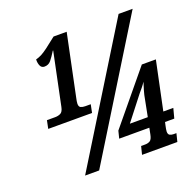

<svg xmlns="http://www.w3.org/2000/svg" viewBox="-127 -848 982 976"><g transform="rotate(-20 364.5 -359.5)"><path d="M76 -287 85 -331H130Q146 -331 159 -337.5Q172 -344 177 -369L236 -653H234Q216 -624 202.5 -607.5Q189 -591 167 -591Q151 -591 144.5 -606Q138 -621 139 -640Q155 -644 169.5 -651.5Q184 -659 205 -674.5Q226 -690 262 -719H333L264 -388Q262 -379 260.5 -370.5Q259 -362 259 -356Q259 -340 268.5 -335.5Q278 -331 293 -331H322L313 -287ZM171 0 612 -714H688L247 0ZM479 0 490 -44H512Q527 -44 538 -50.5Q549 -57 554 -82L561 -117H398L408 -157L635 -432H711L656 -170H710L696 -117H646L642 -99Q640 -91 638.5 -81.5Q637 -72 637 -68Q637 -53 645.5 -48.5Q654 -44 665 -44H681L670 0ZM475 -170H572L590 -262Q593 -281 600 -305Q607 -329 613 -347Q604 -333 594.5 -321.5Q585 -310 574 -297Z"/></g></svg>

Font: Noto Serif ExtraCondensed ExtraBold
Style: Italic
Weight: 800
Width: 2
Italic angle: -12°
Designer: Monotype Design Team
Foundry: Monotype Imaging Inc.
Version: Version 2.013